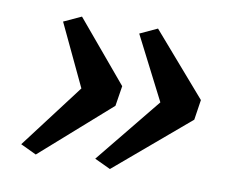

<svg xmlns="http://www.w3.org/2000/svg" viewBox="-63 -642 828 680"><g transform="rotate(10 351.0 -302.0)"><path d="M371.5 -43 314 -70 506.5 -306.5 390.5 -533.5 453 -562.5 646.5 -339.5 635.5 -267ZM104 -48 47 -75 222.5 -306.5 117.5 -528.5 180.5 -557.5 363.5 -339.5 352 -267Z"/></g></svg>

Font: Merriweather 20pt
Style: Bold Italic
Weight: 700
Italic angle: -7.8°
Version: Version 2.101